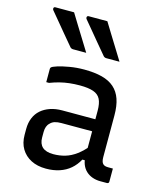

<svg xmlns="http://www.w3.org/2000/svg" viewBox="-121 -905 843 1003"><g transform="rotate(15 300.0 -403.5)"><path d="M497 -351Q497 -323 497 -295Q497 -267 497 -238.5Q497 -210 497 -182Q497 -154 497 -126Q497 -113 499.5 -104Q502 -95 507 -90Q512 -85 519 -83Q526 -81 536 -81Q538 -81 540.5 -81Q543 -81 546 -81H561Q561 -63 561 -46Q561 -29 561 -11Q561 -5 558 -2.5Q555 0 550 0Q545 0 534.5 0Q524 0 515 0Q492 0 472 -7Q452 -14 437 -28Q422 -42 414 -62.5Q406 -83 406 -111Q406 -146 406 -183.5Q406 -221 406 -256Q406 -272 406 -288Q406 -304 406 -320Q406 -336 406 -352Q406 -392 394.5 -414.5Q383 -437 356 -446.5Q329 -456 283 -456Q254 -456 227 -453Q200 -450 174.5 -443.5Q149 -437 123 -427H108Q108 -445 108 -463Q108 -481 108 -499Q108 -502 109 -504Q110 -506 111 -507Q116 -513 141.5 -521Q167 -529 204.5 -535.5Q242 -542 283 -542Q339 -542 379.5 -531.5Q420 -521 446 -498Q472 -475 484.5 -439Q497 -403 497 -351ZM162 -142Q162 -108 181.5 -90.5Q201 -73 240 -73Q274 -73 304.5 -82Q335 -91 364 -112.5Q393 -134 424 -172V-85H395Q378 -54 353.5 -33Q329 -12 296 -1Q263 10 223 10Q176 10 142 -7.5Q108 -25 89 -56.5Q70 -88 70 -132V-164Q70 -197 81 -223.5Q92 -250 112.5 -268Q133 -286 162 -296Q191 -306 227 -306Q262 -306 294.5 -306Q327 -306 359 -306Q391 -306 424 -306Q433 -306 436.5 -295.5Q440 -285 441 -270Q442 -255 442 -241Q405 -241 373.5 -241Q342 -241 310 -241Q278 -241 240 -241Q219 -241 204.5 -236.5Q190 -232 180 -221Q171 -213 166.5 -200.5Q162 -188 162 -172ZM154 -817Q174 -785 193 -753.5Q212 -722 232 -690.5Q252 -659 270 -629Q253 -629 236 -629Q219 -629 199 -629Q193 -629 188.5 -631.5Q184 -634 182 -637Q154 -671 132.5 -696Q111 -721 91 -746Q71 -771 46 -800Q42 -805 44 -811Q46 -817 53 -817Q71 -817 86.5 -817Q102 -817 118.5 -817Q135 -817 154 -817ZM334 -817Q354 -785 373 -753.5Q392 -722 412 -690.5Q432 -659 450 -629Q433 -629 416 -629Q399 -629 379 -629Q373 -629 368.5 -631.5Q364 -634 362 -637Q334 -671 312.5 -696Q291 -721 271 -746Q251 -771 226 -800Q222 -805 224 -811Q226 -817 233 -817Q251 -817 266.5 -817Q282 -817 298.5 -817Q315 -817 334 -817Z"/></g></svg>

Font: Recursive Monospace
Style: Regular
Weight: 400
Version: Version 1.047